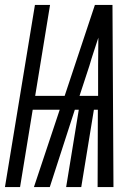

<svg xmlns="http://www.w3.org/2000/svg" viewBox="-41 -755 561 775"><path d="M-21 0 100 -735H161L101 -368H220L342 -735H413L417 0H353L354 -312H338L287 0H226L277 -312H261L160 0H96L200 -312H91L40 0ZM280 -368H355V-490Q355 -518 355.5 -546.5Q356 -575 356 -603Q347 -575 337.5 -546.5Q328 -518 320 -490Z"/></svg>

Font: Iosevka SS18 Light
Style: Italic
Weight: 300
Italic angle: -9°
Monospace: yes
Designer: Belleve Invis
Foundry: Belleve Invis
Version: Version 25.1.1; ttfautohint (v1.8.4)